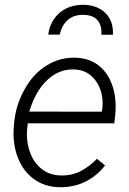

<svg xmlns="http://www.w3.org/2000/svg" viewBox="-20 -782 546 812"><path d="M32.2 0ZM231.9 9.8Q168.5 8.8 122.1 -25.6Q75.7 -60.1 54 -119.4Q32.2 -178.7 38.6 -247.6L40 -264.2Q46.9 -337.4 83.5 -403.6Q120.1 -469.7 176.3 -504.6Q232.4 -539.6 296.4 -538.1Q355.5 -537.1 396.2 -505.9Q437 -474.6 455.6 -418.9Q474.1 -363.3 467.3 -295.9L463.4 -260.3H97.7L96.2 -248.5Q88.9 -195.3 104 -146.7Q119.1 -98.1 153.6 -69.6Q188 -41 236.3 -40Q283.2 -38.6 320.8 -58.1Q358.4 -77.6 390.1 -110.4L424.3 -82.5Q388.7 -36.6 339.6 -12.9Q290.5 10.7 231.9 9.8ZM293.5 -488.3Q230 -490.7 179.7 -443.4Q129.4 -396 104 -310.1L410.6 -309.6L412.1 -316.9Q420.9 -386.2 387.7 -436.3Q354.5 -486.3 293.5 -488.3ZM408.7 -635.3Q411.6 -673.3 392.8 -695.8Q374 -718.3 334.5 -719.2Q292.5 -720.2 266.8 -697.8Q241.2 -675.3 232.9 -635.7H184.1Q191.9 -693.8 232.7 -728.3Q273.4 -762.7 335.4 -761.7Q393.6 -759.8 427 -725.8Q460.4 -691.9 457.5 -634.8Z"/></svg>

Font: Roboto Light
Style: Italic
Weight: 300
Italic angle: -12°
Designer: Google
Version: Version 2.134; 2016; ttfautohint (v1.6)